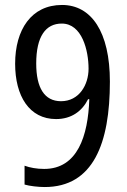

<svg xmlns="http://www.w3.org/2000/svg" viewBox="-20 -744 512 774"><path d="M423 -415C423 -616 348 -724 230 -724C106 -724 41 -624 41 -487C41 -357 98 -264 206 -264C268 -264 311 -296 335 -344H340C335 -197 293 -63 158 -63C128 -63 101 -68 79 -76V0C99 6 135 10 160 10C356 10 423 -166 423 -415ZM229 -649C311 -649 337 -540 337 -467C337 -402 299 -336 226 -336C159 -336 126 -390 126 -488C126 -597 164 -649 229 -649Z"/></svg>

Font: Noto Sans Condensed
Style: Regular
Weight: 400
Width: 3
Designer: Monotype Design Team
Foundry: Monotype Imaging Inc.
Version: Version 2.013